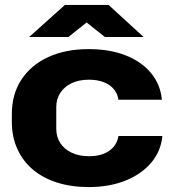

<svg xmlns="http://www.w3.org/2000/svg" viewBox="-20 -747 700 778"><path d="M339 11Q268 11 210.5 -7.5Q153 -26 112.5 -60.5Q72 -95 50 -144Q28 -193 28 -253V-285Q28 -365 66.5 -424Q105 -483 175 -515.5Q245 -548 339 -548Q425 -548 489.5 -522.5Q554 -497 592 -451Q630 -405 636 -343H460Q454 -381 422.5 -402.5Q391 -424 340 -424Q300 -424 270.5 -410Q241 -396 224.5 -371Q208 -346 208 -313V-225Q208 -192 224.5 -167Q241 -142 271 -128Q301 -114 341 -114Q374 -114 399 -123.5Q424 -133 440 -151.5Q456 -170 460 -196H638Q632 -134 592.5 -87.5Q553 -41 488 -15Q423 11 339 11ZM98 -597 243 -727H420L562 -597H405L331 -656L257 -597Z"/></svg>

Font: Hubot Sans SemiExpanded
Style: Bold
Weight: 700
Width: 6
Designer: Deni Anggara
Foundry: GitHub, Inc., Subsidiary of Microsoft Corporation
Version: Version 2.000